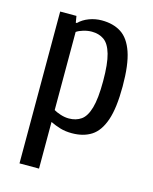

<svg xmlns="http://www.w3.org/2000/svg" viewBox="-108 -583 682 855"><g transform="rotate(15 232.5 -155.0)"><path d="M65 200V-500H140L145 -470H150Q169 -489 197 -499.5Q225 -510 255 -510Q308 -510 344.5 -486.5Q381 -463 400.5 -406.5Q420 -350 420 -250Q420 -150 400.5 -93.5Q381 -37 344.5 -13.5Q308 10 255 10Q225 10 201.5 3Q178 -4 155 -15V200ZM225 -50Q258 -50 281.5 -66.5Q305 -83 317.5 -126.5Q330 -170 330 -250Q330 -330 317.5 -373.5Q305 -417 281.5 -433.5Q258 -450 225 -450Q206 -450 186 -444Q166 -438 155 -430V-70Q166 -63 186 -56.5Q206 -50 225 -50Z"/></g></svg>

Font: Cuprum
Style: Regular
Weight: 400
Designer: Jovanny Lemonad
Foundry: Jovanny Lemonad
Version: Version 3.000